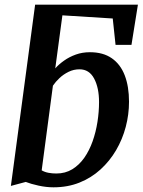

<svg xmlns="http://www.w3.org/2000/svg" viewBox="-20 -790 609 820"><path d="M208.5 10Q178 10 144.8 2.8Q111.5 -4.5 90 -13L26.5 4L130 -770H569L541.5 -598.5H473.5L461.5 -711L246.5 -724.5L216 -498Q231.5 -515.5 253.8 -531.2Q276 -547 303.8 -557Q331.5 -567 364 -567Q420.5 -567 457.5 -541.2Q494.5 -515.5 512.8 -468Q531 -420.5 531 -355.5Q531 -301 517 -248Q503 -195 475.8 -148.5Q448.5 -102 409.2 -66.2Q370 -30.5 319.5 -10.2Q269 10 208.5 10ZM220.5 -49Q259 -49 288.8 -67.2Q318.5 -85.5 340 -116.2Q361.5 -147 375.5 -186.5Q389.5 -226 396.2 -269.2Q403 -312.5 403 -354Q403 -415 382 -454.5Q361 -494 319.5 -494Q294.5 -494 272.8 -483.2Q251 -472.5 234 -456.5Q217 -440.5 206 -424L158 -62.5Q171 -55 187 -52Q203 -49 220.5 -49Z"/></svg>

Font: Merriweather 20pt SemiBold
Style: Italic
Weight: 600
Italic angle: -7.8°
Version: Version 2.101